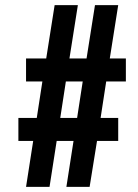

<svg xmlns="http://www.w3.org/2000/svg" viewBox="-20 -720 541 752"><path d="M82 12 110 -168H52V-258H124L146 -401H82V-491H161L194 -700H285L252 -491H319L352 -700H443L410 -491H473V-401H396L374 -258H443V-168H360L331 12H240L268 -168H202L174 12ZM216 -258H282L304 -401H238Z"/></svg>

Font: Archivo ExtraCondensed Black
Style: Italic
Weight: 900
Width: 2
Italic angle: -10°
Designer: Hector Gatti
Foundry: Omnibus-Type
Version: Version 2.001